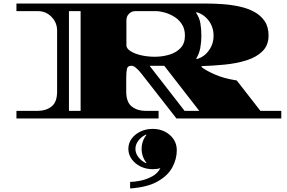

<svg xmlns="http://www.w3.org/2000/svg" viewBox="-20 -670 1625 1086"><path d="M73 0V-43H194Q240 -43 271.5 -67.5Q303 -92 303 -152V-497Q303 -542 271.5 -574.5Q240 -607 194 -607H73V-650H1147Q1191 -650 1240 -646.5Q1289 -643 1335 -633Q1381 -623 1418 -603Q1455 -583 1477 -550.5Q1499 -518 1499 -469Q1499 -414 1464.5 -380Q1430 -346 1373.5 -328.5Q1317 -311 1250.5 -304.5Q1184 -298 1120 -296V-291Q1141 -273 1193.5 -249.5Q1246 -226 1319 -215L1453 -43H1571V0H978L778 -256Q778 -256 769 -266.5Q760 -277 747.5 -287.5Q735 -298 723 -298Q702 -298 698 -280.5Q694 -263 694 -227V-152Q694 -92 725.5 -67.5Q757 -43 802 -43H877V0ZM370 -43H436V-607H370ZM856 -349Q898 -349 937 -360.5Q976 -372 1001 -398Q1026 -424 1026 -468Q1026 -507 1008.5 -533.5Q991 -560 964.5 -576Q938 -592 910.5 -599.5Q883 -607 862 -607H745Q724 -607 709.5 -592Q695 -577 695 -556V-413Q695 -396 718 -381Q741 -366 778 -357.5Q815 -349 856 -349ZM1093 -336Q1134 -347 1161 -384Q1188 -421 1188 -468Q1188 -516 1161 -552.5Q1134 -589 1092 -601L1089 -598Q1108 -570 1113.5 -538Q1119 -506 1119 -468Q1119 -433 1113 -399.5Q1107 -366 1090 -339ZM1024 -43H1107L909 -298H826ZM716 396V359Q740 359 774.5 352Q809 345 841 327.5Q873 310 887 281Q868 287 844 287Q806 287 774.5 271.5Q743 256 724.5 229.5Q706 203 706 172Q706 140 724.5 114.5Q743 89 774.5 74Q806 59 844 59Q882 59 912.5 74.5Q943 90 961.5 117Q980 144 980 180Q980 229 955 276Q930 323 872 356Q814 389 716 396ZM806 253 808 250Q796 236 788.5 215.5Q781 195 781 172Q781 149 788.5 128.5Q796 108 808 94L806 91Q780 103 763 125Q746 147 746 172Q746 197 763 219Q780 241 806 253Z"/></svg>

Font: Diplomata SC
Style: Regular
Weight: 400
Designer: Eduardo Rodriguez Tunni
Foundry: Eduardo Rodriguez Tunni
Version: Version 1.002; ttfautohint (v1.8.4.7-5d5b);gftools[0.9.23]